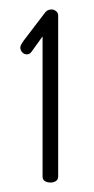

<svg xmlns="http://www.w3.org/2000/svg" viewBox="-20 -751 198 406"><path d="M87 -365Q80 -365 75 -368Q70 -371 70 -378V-674L47 -642Q43 -636 37 -636Q31 -636 27 -640.5Q23 -645 23 -650Q23 -654 26 -659Q29 -664 30 -665L75 -724Q80 -731 89 -731Q94 -731 98.5 -727.5Q103 -724 103 -718V-378Q103 -371 98 -368Q93 -365 87 -365Z"/></svg>

Font: Dosis ExtraLight
Style: Regular
Weight: 250
Designer: EdgarTolentino, PabloImpallari, IginoMarini
Foundry: EdgarTolentino, PabloImpallari, IginoMarini
Version: Version 3.001; ttfautohint (v1.8.2)